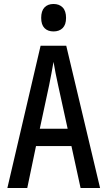

<svg xmlns="http://www.w3.org/2000/svg" viewBox="-20 -945 540 965"><path d="M17 0 184 -715H313L483 0H385L339 -211H161L117 0ZM227 -517 180 -298H320L272 -517Q266 -544 259.5 -576.5Q253 -609 249 -634Q245 -609 238.5 -576Q232 -543 227 -517ZM249 -787Q220 -787 203.5 -804Q187 -821 187 -855Q187 -890 203.5 -907.5Q220 -925 249 -925Q278 -925 295 -907.5Q312 -890 312 -855Q312 -821 295 -804Q278 -787 249 -787Z"/></svg>

Font: Noto Sans Mono ExtraCondensed Medium
Style: Regular
Weight: 500
Width: 2
Designer: Monotype Design Team
Foundry: Monotype Imaging Inc.
Version: Version 2.014